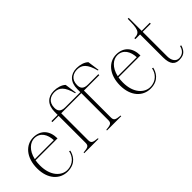

<svg xmlns="http://www.w3.org/2000/svg" viewBox="28 -1396 2092 2092"><g transform="rotate(-45 1074.0 -350.0)"><path d="M275 15C406 15 444 -79 455 -127L441 -132C431 -71 381 0 283 0C198 0 107 -81 107 -246C107 -273 109 -297 113 -320H451C451 -440 385 -514 273 -515C154 -516 62 -412 62 -246C62 -80 156 15 275 15ZM116 -335C141 -447 211 -501 275 -500C363 -499 405 -425 409 -335Z M543 -10V0H763V-10C698 -17 673 -21 673 -69V-485H983V-69C983 -21 958 -17 893 -10V0H1113V-10C1048 -17 1023 -21 1023 -69V-485H1260V-500H1102C1030 -500 1012 -533 1012 -579C1012 -667 1071 -700 1133 -700C1204 -700 1252 -660 1285 -532H1295L1276 -669C1244 -700 1191 -715 1138 -715C1044 -715 983 -656 983 -547V-500H752C680 -500 662 -533 662 -579C662 -667 721 -700 783 -700C854 -700 902 -660 935 -532H945L926 -669C894 -700 841 -715 788 -715C694 -715 633 -656 633 -547V-500H537V-485H633V-69C633 -21 608 -17 543 -10Z M1553 15C1684 15 1722 -79 1733 -127L1719 -132C1709 -71 1659 0 1561 0C1476 0 1385 -81 1385 -246C1385 -273 1387 -297 1391 -320H1729C1729 -440 1663 -514 1551 -515C1432 -516 1340 -412 1340 -246C1340 -80 1434 15 1553 15ZM1394 -335C1419 -447 1489 -501 1553 -500C1641 -499 1683 -425 1687 -335Z M1815 -485H1888V-132C1888 -21 1930 15 1993 15C2051 15 2097 -1 2121 -83L2107 -88C2089 -11 2035 0 2005 0C1958 0 1928 -43 1928 -107V-485H2053V-500H1928V-700H1913C1913 -545 1903 -500 1815 -500Z"/></g></svg>

Font: Sprat Condensed Thin
Style: Regular
Weight: 100
Width: 3
Designer: Ethan Nakache
Foundry: Collletttivo
Version: Version 2.000;Glyphs 3.2 (3217)